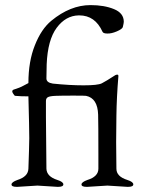

<svg xmlns="http://www.w3.org/2000/svg" viewBox="-20 -726 571 749"><path d="M480 2.9H477.1L398.9 -2L320.8 2.9H317.9Q297.9 2.9 297.9 -6.3Q297.9 -15.6 320.8 -23.9Q363.8 -37.1 363.8 -67.9V-125Q363.8 -244.1 362.8 -278.8Q360.8 -342.8 315.9 -352.1Q313 -353 266.1 -353Q218.8 -353 196.3 -352.1Q173.8 -351.1 166.5 -346.7Q159.2 -342.3 159.2 -332V-270Q159.2 -255.9 161.1 -67.9Q162.1 -37.1 204.1 -23.9Q227.1 -16.6 227.1 -6.8Q227.1 2.9 207 2.9H204.1L126 -2L47.9 2.9H44.9Q24.9 2.9 24.9 -6.3Q24.9 -15.6 47.9 -23.9Q89.8 -37.1 90.8 -67.9Q93.8 -149.9 94.2 -187Q94.2 -224.1 90.8 -350.1Q60.1 -350.1 39.1 -352.1Q36.1 -352.5 30.3 -362.3Q24.4 -372.1 32.2 -376Q57.6 -383.8 71.3 -391.6Q85 -399.4 90.8 -401.9Q90.8 -486.8 116.2 -549.8Q141.1 -612.8 180.2 -645Q254.4 -706.1 333 -706.1Q386.7 -706.1 424.8 -690.4Q462.9 -674.8 462.9 -641.1Q462.9 -636.2 459 -620.1Q456.1 -612.3 435.5 -603.5Q415 -594.7 398.9 -595.2Q382.8 -595.2 379.9 -602.1Q351.1 -666 289.1 -666H287.1Q236.3 -665 201.2 -617.7Q166 -570.3 162.1 -475.1L161.1 -419.9Q161.1 -403.8 186 -399.9Q251 -393.1 306.2 -393.1Q361.3 -393.1 377 -400.9Q392.6 -408.7 430.2 -433.1Q442.4 -438 441.9 -429.2Q435.1 -347.2 434.1 -274.9L433.1 -171.9L434.1 -67.9Q434.1 -37.1 477.1 -23.9Q500 -16.6 500 -6.8Q500 2.9 480 2.9Z"/></svg>

Font: EBGaramond
Style: Regular
Weight: 400
Version: Version 000.012g